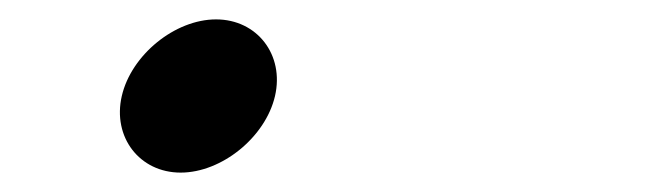

<svg xmlns="http://www.w3.org/2000/svg" viewBox="-20 -357 680 198"><path d="M166.3 -179C208.7 -179 253.8 -215.6 263.6 -258C273.4 -300.4 245.2 -337 202.8 -337C160.4 -337 115.4 -300.4 105.6 -258C95.8 -215.6 123.9 -179 166.3 -179Z"/></svg>

Font: Linux Libertine Mono O 
Style: Mono Bold Oblique
Weight: 400
Italic angle: -13°
Designer: Philipp H. Poll
Foundry: Philipp H. Poll
Version: Version 5.1.7